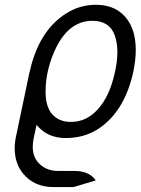

<svg xmlns="http://www.w3.org/2000/svg" viewBox="-20 -568 579 790"><path d="M202.1 -353Q167.5 -272 167.5 -190.4Q167.5 -128.4 195.3 -97.4Q223.1 -66.4 271.5 -66.4Q319.8 -66.4 357.4 -95.2Q426.8 -148.4 453.1 -272Q462.9 -316.4 462.9 -353.5Q462.9 -390.6 453.1 -419.9Q432.1 -482.4 360.4 -482.4Q257.8 -482.4 202.1 -353ZM528.3 -272Q492.2 -106.9 381.8 -36.1Q324.7 0 249.8 0Q174.8 0 130.4 -54.2L119.1 -1.5Q114.7 19 114.7 36.1Q114.7 74.2 136.2 99.6Q167.5 135.3 218.3 135.3H286.1Q347.2 135.3 374 174.3L282.7 201.7H199.7Q121.1 201.7 75.2 146.5Q40.5 104.5 40.5 41.5Q40.5 17.6 46.4 -8.8L101.6 -272L102.1 -272.5Q138.7 -439 249 -510.7Q306.6 -548.3 374.3 -548.3Q441.9 -548.3 483.4 -510.7Q538.6 -460.4 538.6 -362.8Q538.6 -320.3 528.3 -272Z"/></svg>

Font: Tuffy
Style: Italic
Weight: 400
Italic angle: -12°
Designer: Thatcher Ulrich, Karoly Barta and Michael Everson
Version: Version 001.271